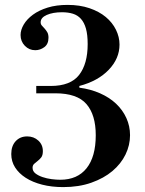

<svg xmlns="http://www.w3.org/2000/svg" viewBox="-20 -752 592 784"><path d="M128 -401H187Q268 -401 303 -446Q338 -491 338 -572Q338 -610 331 -635Q324 -660 310.5 -675Q297 -690 277.5 -696Q258 -702 233 -702Q196 -702 171 -691Q146 -680 146 -661Q146 -653 151 -647.5Q156 -642 162 -635.5Q168 -629 173 -620.5Q178 -612 178 -598Q178 -572 161 -559.5Q144 -547 124 -547Q99 -547 81.5 -565Q64 -583 64 -609Q64 -630 77 -652Q90 -674 114.5 -692Q139 -710 174.5 -721Q210 -732 256 -732Q306 -732 345.5 -718.5Q385 -705 412 -682.5Q439 -660 453.5 -630.5Q468 -601 468 -570Q468 -513 424 -467Q380 -421 304 -401V-394Q350 -388 388.5 -371Q427 -354 454 -328.5Q481 -303 496 -270Q511 -237 511 -200Q511 -159 492.5 -121Q474 -83 439 -53.5Q404 -24 353 -6Q302 12 238 12Q191 12 152 2Q113 -8 85 -26Q57 -44 41.5 -68.5Q26 -93 26 -123Q26 -156 44 -175.5Q62 -195 91 -195Q118 -195 136.5 -178Q155 -161 155 -135Q155 -118 148.5 -109.5Q142 -101 134 -95Q126 -89 119.5 -83Q113 -77 113 -67Q113 -53 124.5 -44Q136 -35 153.5 -29Q171 -23 190.5 -20.5Q210 -18 226 -18Q296 -18 333.5 -65Q371 -112 371 -200Q371 -283 333 -327Q295 -371 206 -371H128Z"/></svg>

Font: Libre Bodoni
Style: Regular
Weight: 400
Designer: Pablo Impallari, Rodrigo Fuenzalida
Foundry: Pablo Impallari, Rodrigo Fuenzalida
Version: Version 1.001; ttfautohint (v1.5.65-e2d9)